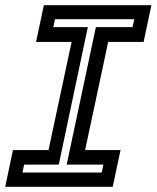

<svg xmlns="http://www.w3.org/2000/svg" viewBox="-37 -720 604 740"><path d="M-17 0 13 -141.5H150L239 -558.5H102L132 -700H546.5L516.5 -558.5H380L291 -141.5H427.5L397.5 0ZM49.5 -55H355L361.5 -85.5H220L332.5 -615.5H474L480.5 -646H175L168.5 -615.5H301.5L189.5 -85.5H56Z"/></svg>

Font: Tourney Thin SemiBold
Style: Italic
Weight: 600
Italic angle: -12°
Version: Version 1.015